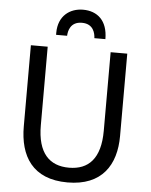

<svg xmlns="http://www.w3.org/2000/svg" viewBox="-61 -958 805 1024"><g transform="rotate(5 342.0 -445.5)"><path d="M342 -908C272 -908 210 -864 210 -773V-762H269C270 -786 279 -838 342 -838C405 -838 414 -786 415 -762H474C474 -862 418 -908 342 -908ZM339 17C524 17 597 -100 597 -254V-695H508V-274C508 -126 445 -62 340 -62C235 -62 171 -126 171 -274V-695H81V-261C81 -102 151 17 339 17Z"/></g></svg>

Font: Repo
Style: Regular
Weight: 400
Designer: Stefan Peev
Foundry: Context Ltd
Version: Version 0.000